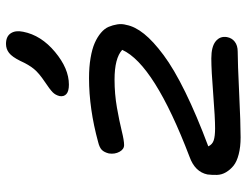

<svg xmlns="http://www.w3.org/2000/svg" viewBox="-112 -709 831 647"><g transform="rotate(-90 303.5 -385.5)"><path d="M341.8 -568.8Q319.8 -568.8 310.3 -577.1Q300.8 -585.4 303.2 -600.1Q306.6 -614.3 316.4 -623.8Q326.2 -633.3 351.1 -649.9Q380.4 -669.4 394.5 -686.5Q408.7 -703.6 421.9 -732.9Q435.5 -760.3 448.7 -770.5Q461.9 -780.8 479 -780.8Q504.4 -780.8 514.9 -764.6Q525.4 -748.5 520 -723.1Q508.3 -662.6 452.1 -615.7Q396 -568.8 341.8 -568.8ZM164.1 9.8Q131.8 9.8 107.2 3.4Q82.5 -2.9 68.8 -13.9Q55.2 -24.9 46.6 -39.3Q38.1 -53.7 37.6 -69.6Q37.1 -85.4 39.1 -102.1Q47.9 -144 98.1 -162.1Q410.2 -281.2 459 -389.2Q430.7 -415 358.9 -415Q310.5 -415 264.6 -407Q218.8 -398.9 186.3 -390.9Q153.8 -382.8 138.2 -382.8Q124 -382.8 115.5 -398.4Q106.9 -414.1 109.9 -434.1Q113.8 -449.7 121.8 -457.8Q129.9 -465.8 147.9 -470.2Q260.3 -501 363.8 -501Q401.4 -501 431.6 -495.8Q461.9 -490.7 481.9 -481.9Q502 -473.1 516.4 -460.9Q530.8 -448.7 536.6 -434.8Q542.5 -420.9 544.9 -405.5Q547.4 -390.1 543 -375Q537.6 -346.2 512.9 -315.4Q488.3 -284.7 441.4 -249.8Q394.5 -214.8 316.4 -176.5Q238.3 -138.2 133.8 -99.1Q140.1 -85.4 154.1 -80.8Q168 -76.2 194.8 -76.2Q229.5 -76.2 309.8 -82.5Q390.1 -88.9 430.2 -88.9Q469.7 -88.9 487.8 -74.2Q505.9 -59.6 502 -36.1Q499 -19.5 486.3 -9.8Q473.6 0 453.1 0Q416 0 314 4.9Q211.9 9.8 164.1 9.8Z"/></g></svg>

Font: Shantell Sans Normal
Style: Italic
Weight: 400
Italic angle: -11.31°
Designer: Stephen Nixon, Anya Danilova, Shantell Martin
Foundry: Arrow Type
Version: Version 1.006;[559af2be0]